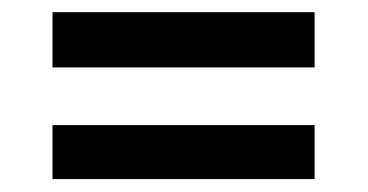

<svg xmlns="http://www.w3.org/2000/svg" viewBox="-20 -504 593 309"><path d="M64.5 -419.9V-422.9V-424.8V-431.6V-438.5V-443.4V-450.2V-458V-465.8V-484.4H486.3V-465.8V-461.9V-460V-450.2V-441.4V-434.6V-429.7V-420.9V-414.1V-395.5H64.5V-414.1V-416ZM64.5 -240.2V-242.2V-245.1V-251V-257.8V-263.7V-269.5V-278.3V-285.2V-302.7H486.3V-285.2V-282.2V-279.3V-269.5V-260.7V-255.9V-249V-240.2V-233.4V-215.8H64.5V-233.4V-237.3Z"/></svg>

Font: LeFont
Style: Default
Weight: 400
Designer: Leryon MEDIA
Version: Version 1.0